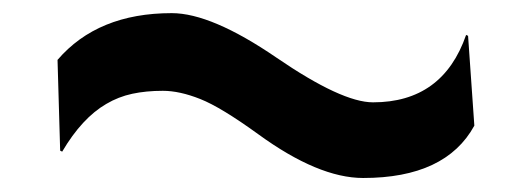

<svg xmlns="http://www.w3.org/2000/svg" viewBox="-20 -417 790 285"><path d="M533.7 -265.1Q637.2 -265.1 671.9 -365.2L674.8 -363.8L684.1 -230.5Q641.6 -152.8 519 -152.8Q452.6 -152.8 363.3 -217.8Q308.1 -257.8 277.3 -270Q246.6 -282.2 221.7 -282.2Q196.8 -282.2 176.3 -277.8Q155.8 -273.4 137.7 -262.7Q101.6 -241.7 72.3 -191.9L69.3 -193.4L65.4 -328.1Q125 -397.5 234.9 -397.5Q293.9 -397.5 390.6 -331.3Q487.3 -265.1 533.7 -265.1Z"/></svg>

Font: Hammersmith One
Style: Regular
Weight: 400
Designer: Nicole Fally
Foundry: Nicole Fally
Version: Version 1.003